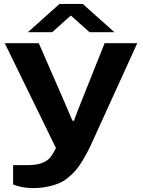

<svg xmlns="http://www.w3.org/2000/svg" viewBox="-20 -744 714 965"><path d="M120.1 -582 278.8 -724.1H396L555.2 -582H430.2L335.9 -666L242.2 -582ZM146 201.2Q88.9 201.2 45.9 183.1V85.9H121.1Q163.6 85.9 190.9 75.2Q218.3 64.5 232.2 47.6Q246.1 30.8 261.2 0L3.9 -526.9H174.8L284.2 -276.9Q293 -257.3 314.9 -205.6Q336.9 -153.8 344.2 -137.2H352.1Q353.5 -143.6 373.3 -194.8Q393.1 -246.1 407.2 -279.8L505.9 -526.9H669.9L452.1 -48.8Q435.5 -11.7 422.9 13.2Q410.2 38.1 392.8 66.7Q375.5 95.2 359.1 113.8Q342.8 132.3 320.3 150.4Q297.9 168.5 272.9 178.5Q248 188.5 216.1 194.8Q184.1 201.2 146 201.2Z"/></svg>

Font: Archivo Expanded
Style: Bold
Weight: 700
Width: 7
Designer: Hector Gatti
Foundry: Omnibus-Type
Version: Version 2.001